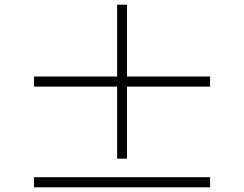

<svg xmlns="http://www.w3.org/2000/svg" viewBox="-20 -808 1040 818"><path d="M521 -439H875V-482H521V-788H479V-482H125V-439H479V-132H521ZM125 -10H875V-53H125Z"/></svg>

Font: Noto Serif CJK JP Light
Style: Regular
Weight: 300
Designer: Ryoko NISHIZUKA 西塚涼子 (kana & ideographs); Frank Grießhammer (Latin, Greek & Cyrillic); Wenlong ZHANG 张文龙 (bopomofo); San
Foundry: Adobe Systems Incorporated
Version: Version 1.001;PS 1.001;hotconv 16.6.54;makeotf.lib2.5.65590